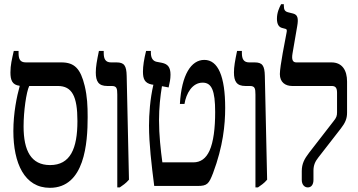

<svg xmlns="http://www.w3.org/2000/svg" viewBox="-20 -891 1714 920"><path d="M219 9C386 9 400 -206 400 -330C400 -384 398 -428 386 -479C366 -562 337 -592 274 -592H104C76 -592 69 -608 69 -637V-647H46C37 -607 30 -579 30 -544C30 -508 38 -484 74 -480V-477C61 -431 44 -350 44 -263C44 -109 97 9 219 9ZM93 -285C93 -358 106 -450 120 -479H257C325 -479 351 -430 351 -311C351 -179 317 -100 220 -100C129 -100 93 -169 93 -285Z M542 7H554C568 -3 583 -12 598 -30L587 -527C586 -577 575 -592 538 -592H512C486 -592 477 -608 477 -637V-647H454C444 -599 439 -571 439 -544C439 -501 452 -479 494 -479H515C539 -479 542 -468 542 -438Z M719 0H927C973 0 981 -10 1001 -62C1049 -190 1059 -293 1059 -374C1059 -525 1025 -604 959 -604C896 -604 850 -533 842 -393H864C872 -443 901 -495 951 -495C994 -495 1011 -458 1011 -354C1011 -277 1003 -211 984 -169C967 -132 942 -113 906 -113H758C750 -172 742 -244 742 -315C742 -375 748 -429 756 -478L788 -472C793 -495 797 -511 797 -533C797 -569 784 -584 756 -590L730 -595C712 -599 703 -614 703 -638V-647H680C670 -607 665 -574 665 -548C665 -513 673 -493 707 -486L715 -485C699 -417 694 -342 694 -289C694 -203 706 -101 719 0Z M1204 7H1216C1230 -3 1245 -12 1260 -30L1249 -527C1248 -577 1237 -592 1200 -592H1174C1148 -592 1139 -608 1139 -637V-647H1116C1106 -599 1101 -571 1101 -544C1101 -501 1114 -479 1156 -479H1177C1201 -479 1204 -468 1204 -438Z M1455 7C1472 7 1482 -7 1482 -29V-73C1482 -99 1490 -117 1505 -136L1613 -275C1634 -302 1643 -322 1643 -351V-500C1643 -554 1620 -592 1568 -592H1400C1383 -592 1376 -604 1382 -637L1404 -765C1411 -804 1406 -820 1385 -826L1361 -832C1345 -836 1340 -844 1340 -865V-871H1327C1318 -854 1307 -831 1307 -801C1307 -777 1315 -761 1332 -757L1347 -753C1356 -751 1355 -744 1353 -734C1347 -702 1321 -573 1321 -536C1321 -497 1347 -479 1380 -479H1569C1586 -479 1595 -472 1595 -447V-353C1595 -336 1592 -327 1578 -310L1461 -159C1439 -130 1426 -107 1426 -71V-29C1426 -6 1439 7 1455 7Z"/></svg>

Font: Noto Serif Hebrew ExtraCondensed SemiBold
Style: Regular
Weight: 600
Width: 2
Designer: Monotype Design Team
Foundry: Monotype Imaging Inc.
Version: Version 2.004